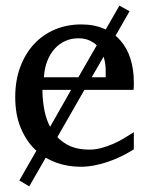

<svg xmlns="http://www.w3.org/2000/svg" viewBox="-20 -581 530 683"><path d="M84 82 48.8 61 109.4 -44.9Q106.9 -46.9 104.5 -49.3Q72.8 -80.1 53.5 -126.7Q34.2 -173.3 34.2 -235.8Q34.2 -294.4 51.8 -342Q69.3 -389.6 100.6 -423.6Q131.8 -457.5 174.8 -475.8Q217.8 -494.1 269 -494.1Q315.4 -494.1 350.6 -478.5Q353.5 -477.5 356 -476.1L404.8 -561L440.9 -541L391.1 -454.1Q400.9 -445.8 409.2 -436Q432.6 -409.2 444.3 -371.3Q456.1 -333.5 456.1 -289.1V-275.9Q456.1 -268.1 455.1 -261.2H280.3L184.1 -93.3Q198.2 -78.6 217.3 -67.4Q249.5 -48.8 297.9 -48.8Q319.3 -48.8 340.3 -54.4Q361.3 -60.1 381.6 -68.8Q401.9 -77.6 420.4 -88.6Q439 -99.6 456.1 -110.8V-49.8Q435.1 -36.6 412.4 -25.4Q389.6 -14.2 365.5 -5.9Q341.3 2.4 316.4 7.3Q291.5 12.2 266.1 12.2Q220.7 12.2 178.7 -2.9Q159.7 -10.3 142.6 -20ZM301.8 -435.5Q283.7 -444.8 258.8 -444.8Q233.9 -444.8 212.4 -435.3Q190.9 -425.8 174.6 -407.7Q158.2 -389.6 148.2 -364Q138.2 -338.4 136.2 -306.2H258.8L324.2 -419.9Q314.5 -429.2 301.8 -435.5ZM138.7 -185.1Q145 -155.3 158.2 -129.9L232.9 -261.2H130.9Q130.9 -223.1 138.7 -185.1ZM356 -328.1Q356 -353 350.1 -374L348.6 -379.4L306.2 -306.2H356Z"/></svg>

Font: Charis SIL
Style: Regular
Weight: 400
Foundry: SIL International
Version: Version 4.112